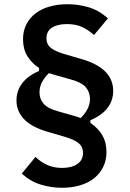

<svg xmlns="http://www.w3.org/2000/svg" viewBox="-20 -730 614 909"><path d="M484 -10Q484 29 468.5 60.5Q453 92 425.5 114Q398 136 359 147.5Q320 159 273 159Q222 159 173 144Q124 129 83 92L148 13Q174 38 205 51.5Q236 65 274 65Q319 65 346 46.5Q373 28 373 -6Q373 -36 350.5 -53.5Q328 -71 281 -84L209 -105Q167 -117 138 -133Q109 -149 91.5 -168.5Q74 -188 66 -209.5Q58 -231 58 -254Q58 -299 84.5 -335Q111 -371 165 -394V-408Q130 -431 109.5 -464.5Q89 -498 89 -544Q89 -583 104.5 -614Q120 -645 148 -666.5Q176 -688 214.5 -699Q253 -710 300 -710Q351 -710 400 -695.5Q449 -681 491 -643L425 -564Q399 -588 369 -602Q339 -616 297 -616Q253 -616 226.5 -599.5Q200 -583 200 -548Q200 -519 222.5 -502Q245 -485 292 -472L364 -451Q406 -439 435 -423Q464 -407 482 -387.5Q500 -368 508 -345.5Q516 -323 516 -300Q516 -255 489.5 -219.5Q463 -184 408 -161V-148Q443 -125 463.5 -91Q484 -57 484 -10ZM406 -262Q406 -293 386.5 -316.5Q367 -340 315 -354L244 -374Q236 -376 228 -378.5Q220 -381 212 -384Q191 -364 179 -341.5Q167 -319 167 -292Q167 -262 186.5 -239Q206 -216 258 -202L329 -182Q337 -180 345.5 -177Q354 -174 362 -171Q382 -191 394 -213.5Q406 -236 406 -262Z"/></svg>

Font: IBM Plex Sans Hebrew SemiBold
Style: Regular
Weight: 600
Designer: Mike Abbink, Paul van der Laan, Pieter van Rosmalen, Yanek Iontef
Foundry: Bold Monday
Version: Version 1.2